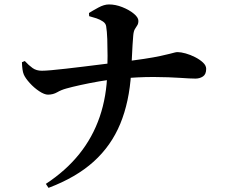

<svg xmlns="http://www.w3.org/2000/svg" viewBox="-20 -809 1040 887"><path d="M585.6 -470.6Q577.5 -338.9 535.7 -237.3Q493.8 -135.7 412.7 -62.4Q331.6 10.8 204.2 58.9L191.8 40.5Q284.8 -20.7 346.5 -97.8Q408.2 -174.8 440.5 -269Q472.9 -363.2 475.7 -475.5Q476.9 -510.2 476.9 -550.8Q476.9 -591.3 475.6 -628.1Q474.2 -664.9 470.5 -687.2Q468.7 -700.6 455.8 -709.5Q442.9 -718.4 425.9 -724.2Q408.9 -729.9 391.9 -734.3L391 -749Q408.1 -759.7 434.5 -774.1Q461 -788.5 483.5 -788.5Q513.7 -788.5 544.9 -776.1Q576.2 -763.8 597.7 -746.2Q619.3 -728.6 619.3 -712.8Q619.3 -699.6 614.1 -691.9Q608.8 -684.2 603 -674.4Q597.2 -664.6 595.5 -644.3Q592 -602.8 590 -556.3Q588.1 -509.8 585.6 -470.6ZM81.3 -521.5 94.5 -527.1Q112.9 -507.2 130.6 -494.6Q148.3 -482 173.8 -482.2Q187.8 -482.2 216.7 -484.7Q245.7 -487.2 283.8 -491.6Q322 -496 364.2 -501.1Q406.5 -506.1 448 -511.5Q489.6 -516.8 524.2 -521Q597.5 -529.7 644.8 -536.9Q692.1 -544.1 720.3 -550.3Q748.5 -556.5 763.6 -560.3Q778.7 -564.1 786.4 -566.2Q794 -568.3 800.5 -568.3Q815.3 -568.3 837.6 -562.2Q859.9 -556 881.5 -544.9Q903.1 -533.9 917.8 -520.1Q932.5 -506.3 932.5 -491Q932.5 -465.6 917.6 -455.8Q902.7 -445.9 883 -445.9Q859.9 -445.9 811.8 -449.3Q763.6 -452.7 691.7 -453.3Q619.9 -453.8 525.2 -444.8Q484.8 -441.1 438.5 -433.1Q392.2 -425 351.8 -416.1Q311.3 -407.2 286.1 -400Q263.3 -393.8 244.4 -382.9Q225.5 -371.9 201.9 -371.7Q185.1 -371.7 161.2 -387.6Q137.3 -403.4 117.2 -425.7Q97.1 -448 89.9 -464.8Q85.9 -474.3 83.9 -488.5Q81.9 -502.6 81.3 -521.5Z"/></svg>

Font: Source Han Serif JP VF
Style: Regular
Weight: 250
Designer: Ryoko NISHIZUKA 西塚涼子 (kana & ideographs); Frank Grießhammer (Latin, Greek & Cyrillic); Wenlong ZHANG 张文龙 (bopomofo); San
Foundry: Adobe
Version: Version 2.001;hotconv 1.1.0;makeotfexe 2.6.0